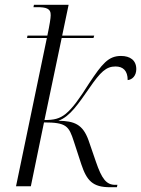

<svg xmlns="http://www.w3.org/2000/svg" viewBox="-20 -779 590 803"><path d="M440 4H469L471 -6H462C425 -6 406 -30 381 -103L350 -193C326 -259 291 -273 224 -274C273 -291 309 -347 354 -411C400 -478 424 -501 463 -501C495 -501 514 -483 514 -444C534 -446 550 -463 550 -490C550 -527 524 -545 486 -545C433 -545 407 -512 353 -431C312 -366 284 -327 255 -303C229 -282 205 -277 166 -277L238 -620H371L374 -630H240L267 -759H122L120 -749H135C172 -749 193 -744 192 -715C192 -704 188 -677 178 -630H95L93 -620H176L47 0H109L164 -267C258 -267 268 -252 289 -187L320 -92C343 -23 368 4 440 4Z"/></svg>

Font: Noto Serif Display SemiCondensed Light
Style: Italic
Weight: 300
Width: 4
Italic angle: -12°
Designer: Monotype Design Team
Foundry: Monotype Imaging Inc.
Version: Version 2.009